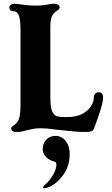

<svg xmlns="http://www.w3.org/2000/svg" viewBox="-20 -698 599 1030"><path d="M40 -10Q40 -15 43.5 -18Q47 -21 52 -24Q56 -27 61 -31Q66 -35 70 -40Q81 -53 85.5 -75Q90 -97 90 -130V-538Q90 -596 80 -618Q71 -638 50.3 -638H48.3Q40 -638 35 -644Q30 -650 30 -658Q30 -666 37.5 -672Q45 -678 60 -678Q69 -678 93 -674Q107 -672 126.5 -670Q146 -668 169 -668Q209 -668 237 -674Q257 -678 270 -678Q284 -678 292 -672.5Q300 -667 300 -658Q300 -653 296.5 -649Q293 -645 288 -642Q278 -636 270 -628Q250 -608 250 -558V-180Q250 -129 258 -105.5Q266 -82 281.5 -76Q297 -70 330 -70H340Q391 -70 423 -88Q455 -106 469 -129.5Q483 -153 483 -171Q483 -187 490.5 -195Q498 -203 509 -203Q533 -203 533 -175Q533 -153 520.5 -112.5Q508 -72 485 -10Q480 3 469.5 6.5Q459.1 10 435 10Q392 10 305 0L277 -3Q232 -10 199 -10Q176 -10 159.5 -7Q143 -4 123 1Q92.2 10 70 10Q40 10 40 -10ZM211.4 306.2Q211.4 303 216.2 298.2Q245.8 272.6 264.2 241Q282.6 209.4 282.6 186.2Q282.6 176.6 279.4 173Q276.2 169.4 266.6 167Q265.8 167 265 167Q240.2 159 224.6 141.4Q209 123.8 209 103Q209 71 228.2 51Q247.4 31 278.6 31Q313 31 335.4 62.2Q353.8 87.8 353.8 127Q353.8 189.4 324.2 233.4Q294.6 277.4 256.2 299Q247.4 303.8 235.8 307.8Q224.2 311.8 217 311.8Q211.4 311.8 211.4 306.2Z"/></svg>

Font: Raigarh
Style: Regular
Weight: 400
Designer: jaikishan Patel
Foundry: MagicType
Version: Version 1.000;FEAKit 1.0